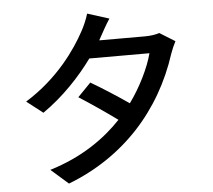

<svg xmlns="http://www.w3.org/2000/svg" viewBox="-58 -888 1116 1005"><g transform="rotate(-5 500.0 -385.0)"><path d="M857 -578C864 -598 875 -623 884 -640L803 -690C784 -683 756 -679 728 -679H487L498 -699C509 -719 530 -758 550 -788L436 -824C428 -795 410 -755 398 -734C350 -645 251 -500 78 -393L163 -327C270 -401 361 -498 427 -589H743C724 -516 677 -418 618 -337C551 -383 481 -428 421 -463L352 -392C410 -355 482 -306 551 -256C465 -165 344 -78 173 -26L264 54C556 -58 762 -283 857 -578Z"/></g></svg>

Font: DAIFUKU Sans JP Medium
Style: Regular
Weight: 500
Designer: Original font ‘Source Han Sans JP’ : Ryoko NISHIZUKA  (kana, bopomofo & ideographs); Paul D. Hunt (Latin, Greek & Cyrill
Foundry: Daifuku
Version: Version 1.000